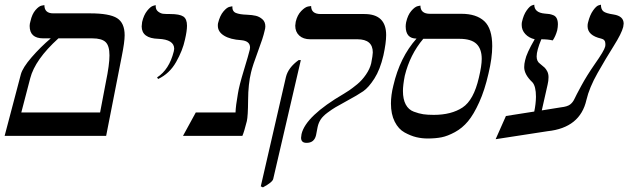

<svg xmlns="http://www.w3.org/2000/svg" viewBox="-34 -581 2687 821"><path d="M-14.2 0 55.2 -263.2Q63 -292 101.1 -335.9Q139.2 -379.9 183.1 -417H150.9Q92.8 -417 92.8 -470.2Q92.8 -479 96.2 -490.2Q103 -521 117.9 -538.1Q132.8 -555.2 144.5 -557.1L155.8 -559.1Q155.8 -523.9 193.8 -523.9H351.1Q434.1 -523.9 466.6 -503.4Q499 -482.9 499 -430.2Q499 -401.4 486.8 -340.8L419.9 0ZM215.8 -417Q115.7 -326.2 95.2 -246.1L57.1 -100.1H394L418.9 -231Q434.1 -304.2 434.1 -344.2Q434.1 -385.3 417.5 -401.1Q400.9 -417 360.8 -417Z M642.1 -243.2 637.7 -250Q689.5 -283.2 709 -360.8Q710.9 -368.7 710.9 -372.1Q710.9 -412.1 643.1 -415Q572.3 -417 571.8 -467.8Q571.8 -472.7 573.7 -486.8Q580.6 -516.6 595.2 -534.9Q609.9 -553.2 621.1 -556.2L631.8 -559.1V-554.2Q631.8 -539.1 642.8 -531Q653.8 -522.9 664.3 -522Q674.8 -521 693.8 -521Q733.9 -521 749.8 -510.5Q765.6 -500 765.6 -471.2Q765.6 -448.7 756.8 -411.1Q747.1 -365.2 719 -315.7Q690.9 -266.1 642.1 -243.2Z M1039.6 -272Q1027.3 -222.2 1026.9 -153.1Q1026.4 -84 1021.5 -63Q1010.3 -18.1 1002.4 0H748.5L803.2 -100.1H973.1Q974.1 -128.9 983.4 -181.2Q988.3 -213.4 1008.8 -280.8Q1029.3 -348.1 1034.2 -369.1Q1035.2 -373 1035.2 -377.9Q1035.2 -405.8 997.6 -409.2Q950.7 -412.1 924.1 -428.5Q897.5 -444.8 897.5 -471.2Q897.5 -479 898.4 -481.9Q906.2 -514.2 921.4 -532Q936.5 -549.8 947.8 -551.8L959.5 -554.2Q958.5 -532.2 974.9 -525.6Q991.2 -519 1021.5 -518.1Q1045.4 -517.1 1060.3 -513.4Q1075.2 -509.8 1087.9 -498.8Q1100.6 -487.8 1100.6 -467.8Q1100.6 -460 1097.2 -448.2Q1091.3 -420.4 1068.8 -360.6Q1046.4 -300.8 1039.6 -272Z M1324.2 -38.1Q1323.2 -35.2 1321.3 -23.2Q1319.3 -11.2 1317.4 -2.9Q1309.6 30.3 1276.4 29.8Q1253.4 29.8 1253.4 7.8Q1253.4 3.9 1255.4 -7.8Q1273.4 -85 1436.5 -180.2Q1445.3 -185.1 1459.2 -194.6Q1473.1 -204.1 1493.7 -220.9Q1514.2 -237.8 1530.8 -262Q1547.4 -286.1 1553.2 -310.1Q1560.1 -345.2 1560.1 -356.9Q1560.1 -413.1 1494.1 -413.1H1292.5Q1262.7 -413.1 1245.6 -429Q1228.5 -444.8 1228.5 -471.2Q1228.5 -476.1 1230.5 -487.8Q1237.3 -516.6 1253.9 -533.7Q1270.5 -550.8 1283.2 -553.2L1296.4 -555.2Q1296.4 -521 1337.4 -521H1524.4Q1617.2 -521 1617.2 -431.2Q1617.2 -397.9 1605.5 -344.2Q1591.3 -283.2 1566.9 -245.1Q1542.5 -207 1519.3 -190.9Q1496.1 -174.8 1446.3 -147.9Q1413.1 -129.9 1399.7 -121.8Q1386.2 -113.8 1366.7 -99.4Q1347.2 -85 1337.6 -70.6Q1328.1 -56.2 1324.2 -38.1ZM1090.3 220.2 1081.1 215.8 1188.5 -251Q1198.2 -292 1243.2 -324.2H1252.4L1134.3 184.1Q1131.3 198.2 1090.3 220.2Z M1794.9 11.2Q1770 11.2 1746.3 5.6Q1722.7 0 1696.3 -14.4Q1669.9 -28.8 1653.8 -60.8Q1637.7 -92.8 1637.7 -138.2Q1637.7 -174.3 1647.9 -214.8Q1675.8 -335.9 1747.1 -416Q1701.2 -416 1700.7 -467.8Q1700.7 -475.6 1702.6 -485.8Q1709.5 -516.6 1724.6 -534.2Q1739.7 -551.8 1752 -554.7L1763.7 -557.1Q1763.7 -522 1804.7 -522H1939Q2002.9 -522 2036.9 -490.5Q2070.8 -459 2070.8 -383.8Q2070.8 -333 2054.7 -266.1Q2038.6 -195.3 2015.1 -143.6Q1991.7 -91.8 1967.3 -62.5Q1942.9 -33.2 1911.4 -16.1Q1879.9 1 1854 6.1Q1828.1 11.2 1794.9 11.2ZM1930.7 -415H1775.9Q1718.8 -347.2 1696.8 -256.8Q1689 -216.8 1689 -191.9Q1689 -156.7 1700.9 -134.3Q1712.9 -111.8 1735.4 -103.5Q1757.8 -95.2 1775.9 -92.5Q1793.9 -89.8 1820.8 -89.8Q1896 -89.8 1943.8 -121.3Q1991.7 -152.8 2013.7 -249Q2025.9 -299.8 2025.9 -329.1Q2025.9 -372.1 2003.2 -393.6Q1980.5 -415 1930.7 -415Z M2364.7 -122.1Q2391.6 -125 2403.6 -134Q2415.5 -143.1 2422.1 -157.5Q2428.7 -171.9 2451.7 -214.4Q2474.6 -256.8 2508.8 -306.2Q2549.8 -364.3 2553.7 -381.8Q2554.7 -385.7 2554.7 -393.1Q2554.7 -412.1 2536.6 -416Q2478.5 -429.2 2478.5 -469.2Q2478.5 -479 2480.5 -484.9Q2488.3 -517.1 2502 -536.1Q2515.6 -555.2 2525.4 -558.1L2535.6 -561Q2535.6 -541 2546.1 -532.5Q2556.6 -523.9 2589.8 -519Q2632.8 -512.2 2632.8 -480Q2632.8 -476.1 2630.9 -465.8Q2624 -438 2590.3 -384.5Q2556.6 -331.1 2521.2 -268.6Q2485.8 -206.1 2473.6 -153.8Q2446.8 -34.7 2307.6 -20L2085.4 14.2L2129.4 -85L2250.5 -104Q2257.3 -136.2 2257.8 -167Q2257.8 -211.9 2242.7 -229Q2207.5 -262.2 2207.5 -293.9Q2207.5 -308.1 2211.4 -323.2Q2217.3 -353 2252.4 -413.1Q2227.5 -418.9 2212.2 -435.5Q2196.8 -452.1 2196.8 -474.1Q2196.8 -482.9 2197.8 -486.8Q2204.6 -517.6 2218 -536.4Q2231.4 -555.2 2241.2 -558.1L2250.5 -561Q2250.5 -526.9 2295.4 -522.9Q2307.6 -522 2314.7 -521Q2321.8 -520 2331.8 -516.1Q2341.8 -512.2 2346.7 -502.2Q2351.6 -492.2 2351.6 -477.1Q2351.6 -465.8 2348.6 -451.2Q2341.8 -426.3 2329.6 -408.2Q2308.6 -413.1 2280.8 -413.1Q2260.7 -365.2 2260.7 -339.8Q2260.7 -318.8 2274.4 -309.1Q2288.6 -297.9 2294.7 -292Q2300.8 -286.1 2306.2 -275.6Q2311.5 -265.1 2311.5 -251Q2311.5 -234.9 2307.6 -219.2L2282.7 -108.9Z"/></svg>

Font: Linux Libertine
Style: Italic
Weight: 400
Italic angle: -12°
Designer: Philipp H. Poll
Foundry: Philipp H. Poll
Version: Version 5.1.6 ; ttfautohint (v0.9)